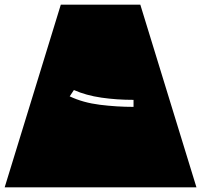

<svg xmlns="http://www.w3.org/2000/svg" viewBox="-20 -757 860 821"><path d="M820 44H0L240 -737H580ZM296 -372 278 -345Q335 -318 407 -309Q479 -300 551 -300V-330Q479 -330 413.5 -339.5Q348 -349 296 -372Z"/></svg>

Font: ChangwonDangamAsac Bold
Style: Regular
Weight: 700
Designer: Choi Chi-young, Lee Youngbeen, Kim Jungjin, Yoon Jihee, Han Dohee
Foundry: YoonDesign Inc.
Version: Version 1.010;Build 20210623